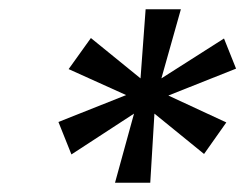

<svg xmlns="http://www.w3.org/2000/svg" viewBox="-20 -754 529 414"><path d="M228 -360 269 -509 134 -421 106 -491 252 -549 128 -605 176 -672 283 -585 294 -734H370L328 -585L463 -671L489 -606L343 -548L468 -490L420 -422L313 -509L304 -360Z"/></svg>

Font: DM Sans 24pt Medium
Style: Italic
Weight: 500
Italic angle: -10°
Designer: Colophon Foundry, Jonny Pinhorn
Foundry: Colophon Foundry
Version: Version 4.004;gftools[0.9.30]